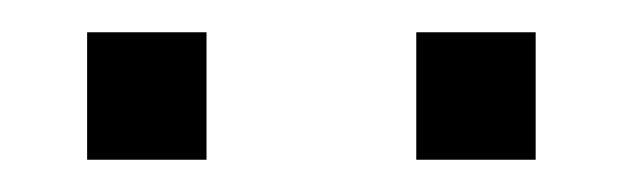

<svg xmlns="http://www.w3.org/2000/svg" viewBox="-20 -599 386 119"><path d="M238 -579H312V-500H238ZM34 -579H108V-500H34Z"/></svg>

Font: Overused Grotesk Book
Style: Regular
Weight: 350
Version: Version 0.003